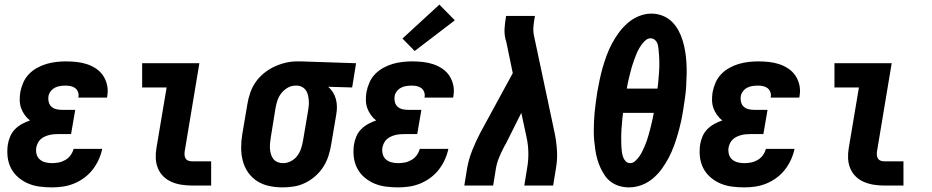

<svg xmlns="http://www.w3.org/2000/svg" viewBox="-20 -804 4040 832"><path d="M205 8Q178 8 151.5 4.5Q125 1 101.5 -9Q78 -19 58.5 -36Q39 -53 27.5 -75.5Q16 -98 13 -124.5Q10 -151 14 -178Q17 -196 24.5 -213.5Q32 -231 45.5 -244.5Q59 -258 75.5 -267Q92 -276 110 -282Q97 -292 87 -306Q77 -320 71.5 -335.5Q66 -351 65.5 -369Q65 -387 68 -405Q72 -426 81 -446.5Q90 -467 105.5 -483Q121 -499 141 -510Q161 -521 181.5 -527Q202 -533 223.5 -535.5Q245 -538 265 -538Q289 -538 312 -535.5Q335 -533 356.5 -526Q378 -519 396.5 -506.5Q415 -494 427 -476Q439 -458 444 -435.5Q449 -413 445 -390Q445 -387 444.5 -385Q444 -383 443 -381H319Q319 -382 319.5 -382.5Q320 -383 320 -384Q322 -395 318 -405.5Q314 -416 306 -422Q298 -428 287.5 -430.5Q277 -433 265 -433Q254 -433 242 -431.5Q230 -430 219 -424.5Q208 -419 200 -409Q192 -399 190 -387Q188 -375 191 -362.5Q194 -350 202.5 -342Q211 -334 223 -331Q235 -328 248 -328H306L288 -223H231Q221 -223 211 -222Q201 -221 191.5 -218.5Q182 -216 172.5 -211.5Q163 -207 155.5 -200Q148 -193 143.5 -183.5Q139 -174 137 -164Q135 -150 138.5 -136Q142 -122 152.5 -113Q163 -104 177 -100.5Q191 -97 205 -97Q220 -97 235 -100Q250 -103 263.5 -111Q277 -119 286 -131.5Q295 -144 299 -159H423Q418 -135 407.5 -112Q397 -89 381.5 -69Q366 -49 345 -33.5Q324 -18 300.5 -8.5Q277 1 253 4.5Q229 8 205 8Z M812 0Q789 0 766.5 -3.5Q744 -7 724 -15.5Q704 -24 688.5 -39Q673 -54 664.5 -74.5Q656 -95 655 -117.5Q654 -140 658 -163L702 -425H596V-530H844L780 -146Q779 -138 780 -130Q781 -122 785 -116Q789 -110 796.5 -107.5Q804 -105 812 -105H895V0Z M1205 8Q1175 8 1146.5 2Q1118 -4 1094.5 -19Q1071 -34 1055 -57Q1039 -80 1032 -107.5Q1025 -135 1025 -164.5Q1025 -194 1030 -223L1052 -353Q1056 -378 1064.5 -402.5Q1073 -427 1088 -448.5Q1103 -470 1124 -487Q1145 -504 1168.5 -515Q1192 -526 1217 -532Q1242 -538 1267 -538Q1271 -538 1275 -538Q1279 -538 1283 -538L1523 -530L1506 -425L1402 -428Q1414 -418 1422.5 -404.5Q1431 -391 1435.5 -374.5Q1440 -358 1440 -341Q1440 -324 1437 -307L1415 -177Q1411 -152 1403 -127.5Q1395 -103 1381 -81Q1367 -59 1346.5 -41Q1326 -23 1302.5 -11.5Q1279 0 1254 4Q1229 8 1205 8ZM1207 -97Q1224 -97 1240.5 -105.5Q1257 -114 1268 -128.5Q1279 -143 1284.5 -160Q1290 -177 1293 -194L1315 -324Q1317 -335 1318 -346.5Q1319 -358 1318 -369.5Q1317 -381 1314.5 -392Q1312 -403 1306 -412Q1300 -421 1290.5 -426.5Q1281 -432 1270 -433H1265Q1264 -433 1262.5 -433Q1261 -433 1260 -433Q1243 -433 1227 -424Q1211 -415 1199.5 -400.5Q1188 -386 1182.5 -369.5Q1177 -353 1174 -336L1153 -206Q1151 -194 1150 -181.5Q1149 -169 1150 -157.5Q1151 -146 1154.5 -134.5Q1158 -123 1165 -114.5Q1172 -106 1183 -101.5Q1194 -97 1207 -97Z M1705 8Q1678 8 1651.5 4.5Q1625 1 1601.5 -9Q1578 -19 1558.5 -36Q1539 -53 1527.5 -75.5Q1516 -98 1513 -124.5Q1510 -151 1514 -178Q1517 -196 1524.5 -213.5Q1532 -231 1545.5 -244.5Q1559 -258 1575.5 -267Q1592 -276 1610 -282Q1597 -292 1587 -306Q1577 -320 1571.5 -335.5Q1566 -351 1565.5 -369Q1565 -387 1568 -405Q1572 -426 1581 -446.5Q1590 -467 1605.5 -483Q1621 -499 1641 -510Q1661 -521 1681.5 -527Q1702 -533 1723.5 -535.5Q1745 -538 1765 -538Q1789 -538 1812 -535.5Q1835 -533 1856.5 -526Q1878 -519 1896.5 -506.5Q1915 -494 1927 -476Q1939 -458 1944 -435.5Q1949 -413 1945 -390Q1945 -387 1944.5 -385Q1944 -383 1943 -381H1819Q1819 -382 1819.5 -382.5Q1820 -383 1820 -384Q1822 -395 1818 -405.5Q1814 -416 1806 -422Q1798 -428 1787.5 -430.5Q1777 -433 1765 -433Q1754 -433 1742 -431.5Q1730 -430 1719 -424.5Q1708 -419 1700 -409Q1692 -399 1690 -387Q1688 -375 1691 -362.5Q1694 -350 1702.5 -342Q1711 -334 1723 -331Q1735 -328 1748 -328H1806L1788 -223H1731Q1721 -223 1711 -222Q1701 -221 1691.5 -218.5Q1682 -216 1672.5 -211.5Q1663 -207 1655.5 -200Q1648 -193 1643.5 -183.5Q1639 -174 1637 -164Q1635 -150 1638.5 -136Q1642 -122 1652.5 -113Q1663 -104 1677 -100.5Q1691 -97 1705 -97Q1720 -97 1735 -100Q1750 -103 1763.5 -111Q1777 -119 1786 -131.5Q1795 -144 1799 -159H1923Q1918 -135 1907.5 -112Q1897 -89 1881.5 -69Q1866 -49 1845 -33.5Q1824 -18 1800.5 -8.5Q1777 1 1753 4.5Q1729 8 1705 8ZM1777 -583 1724 -637 1884 -784 1951 -716Z M1992 0 2004 -74Q2011 -114 2026.5 -153Q2042 -192 2062 -230L2202 -487L2173 -627Q2172 -630 2171 -632Q2170 -634 2170 -636Q2165 -658 2166.5 -681Q2168 -704 2172 -728L2173 -735H2298L2297 -728Q2293 -708 2291.5 -688Q2290 -668 2294 -649L2383 -230Q2391 -192 2393.5 -152.5Q2396 -113 2389 -74L2377 0H2252L2264 -74Q2270 -108 2269.5 -142Q2269 -176 2262 -208L2239 -315L2172 -181Q2170 -178 2168 -174.5Q2166 -171 2164 -167Q2152 -144 2142.5 -121Q2133 -98 2129 -74L2117 0Z M2706 8Q2685 8 2665.5 2.5Q2646 -3 2629.5 -14.5Q2613 -26 2602 -42Q2591 -58 2582.5 -76Q2574 -94 2568.5 -113.5Q2563 -133 2560 -153Q2557 -173 2555 -193.5Q2553 -214 2553 -235.5Q2553 -257 2554 -278Q2555 -299 2557 -320Q2559 -341 2562 -362Q2565 -383 2568 -404Q2573 -431 2578.5 -458Q2584 -485 2591.5 -511Q2599 -537 2608.5 -563Q2618 -589 2631.5 -614.5Q2645 -640 2662 -663Q2679 -686 2701 -705Q2723 -724 2749.5 -734.5Q2776 -745 2803 -745Q2828 -745 2851 -736Q2874 -727 2891 -710.5Q2908 -694 2919.5 -673Q2931 -652 2938 -629Q2945 -606 2949 -582Q2953 -558 2954.5 -533Q2956 -508 2955.5 -482.5Q2955 -457 2953.5 -431.5Q2952 -406 2948.5 -381Q2945 -356 2941 -331Q2937 -304 2931 -277Q2925 -250 2917.5 -224Q2910 -198 2900.5 -172Q2891 -146 2878 -121Q2865 -96 2848 -72.5Q2831 -49 2809 -30.5Q2787 -12 2760 -2Q2733 8 2706 8ZM2696 -420H2829Q2831 -432 2832 -444Q2833 -456 2834 -468Q2835 -480 2836 -492Q2837 -504 2837 -516Q2837 -528 2837 -540Q2837 -552 2836 -563.5Q2835 -575 2834 -587Q2833 -599 2830.5 -610Q2828 -621 2819.5 -629.5Q2811 -638 2799 -638Q2787 -638 2777 -629Q2767 -620 2759.5 -609.5Q2752 -599 2746 -587.5Q2740 -576 2735.5 -564Q2731 -552 2726.5 -540Q2722 -528 2718.5 -516Q2715 -504 2712 -492Q2709 -480 2706 -468Q2703 -456 2700.5 -444Q2698 -432 2696 -420ZM2711 -97Q2723 -97 2733 -106.5Q2743 -116 2750.5 -126.5Q2758 -137 2763.5 -148.5Q2769 -160 2774 -171.5Q2779 -183 2783 -195Q2787 -207 2790.5 -219Q2794 -231 2797 -243Q2800 -255 2803 -267Q2806 -279 2808.5 -291Q2811 -303 2813 -315H2680Q2678 -303 2677 -291Q2676 -279 2675 -267Q2674 -255 2673 -243Q2672 -231 2672 -219Q2672 -207 2672 -195Q2672 -183 2672.5 -171.5Q2673 -160 2674.5 -148Q2676 -136 2679.5 -125Q2683 -114 2691 -105.5Q2699 -97 2711 -97Z M3205 8Q3178 8 3151.5 4.5Q3125 1 3101.5 -9Q3078 -19 3058.5 -36Q3039 -53 3027.5 -75.5Q3016 -98 3013 -124.5Q3010 -151 3014 -178Q3017 -196 3024.5 -213.5Q3032 -231 3045.5 -244.5Q3059 -258 3075.5 -267Q3092 -276 3110 -282Q3097 -292 3087 -306Q3077 -320 3071.5 -335.5Q3066 -351 3065.5 -369Q3065 -387 3068 -405Q3072 -426 3081 -446.5Q3090 -467 3105.5 -483Q3121 -499 3141 -510Q3161 -521 3181.5 -527Q3202 -533 3223.5 -535.5Q3245 -538 3265 -538Q3289 -538 3312 -535.5Q3335 -533 3356.5 -526Q3378 -519 3396.5 -506.5Q3415 -494 3427 -476Q3439 -458 3444 -435.5Q3449 -413 3445 -390Q3445 -387 3444.5 -385Q3444 -383 3443 -381H3319Q3319 -382 3319.5 -382.5Q3320 -383 3320 -384Q3322 -395 3318 -405.5Q3314 -416 3306 -422Q3298 -428 3287.5 -430.5Q3277 -433 3265 -433Q3254 -433 3242 -431.5Q3230 -430 3219 -424.5Q3208 -419 3200 -409Q3192 -399 3190 -387Q3188 -375 3191 -362.5Q3194 -350 3202.5 -342Q3211 -334 3223 -331Q3235 -328 3248 -328H3306L3288 -223H3231Q3221 -223 3211 -222Q3201 -221 3191.5 -218.5Q3182 -216 3172.5 -211.5Q3163 -207 3155.5 -200Q3148 -193 3143.5 -183.5Q3139 -174 3137 -164Q3135 -150 3138.5 -136Q3142 -122 3152.5 -113Q3163 -104 3177 -100.5Q3191 -97 3205 -97Q3220 -97 3235 -100Q3250 -103 3263.5 -111Q3277 -119 3286 -131.5Q3295 -144 3299 -159H3423Q3418 -135 3407.5 -112Q3397 -89 3381.5 -69Q3366 -49 3345 -33.5Q3324 -18 3300.5 -8.5Q3277 1 3253 4.5Q3229 8 3205 8Z M3812 0Q3789 0 3766.5 -3.5Q3744 -7 3724 -15.5Q3704 -24 3688.5 -39Q3673 -54 3664.5 -74.5Q3656 -95 3655 -117.5Q3654 -140 3658 -163L3702 -425H3596V-530H3844L3780 -146Q3779 -138 3780 -130Q3781 -122 3785 -116Q3789 -110 3796.5 -107.5Q3804 -105 3812 -105H3895V0Z"/></svg>

Font: Iosevka Curly XBdObl
Style: Regular
Weight: 800
Italic angle: -9°
Monospace: yes
Designer: Belleve Invis
Foundry: Belleve Invis
Version: Version 11.1.0; ttfautohint (v1.8.3)